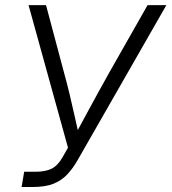

<svg xmlns="http://www.w3.org/2000/svg" viewBox="-20 -748 686 768"><path d="M66.4 0 76.7 -61H122.1Q162.1 -61 186.8 -73.5Q211.4 -85.9 230 -118.7L252 -157.2L94.2 -727.5H164.1L234.9 -461.9Q248 -414.6 258.3 -371.6Q268.6 -328.6 277.8 -286.9Q287.1 -245.1 296.9 -202.1H277.3Q300.8 -245.1 323 -286.6Q345.2 -328.1 369.1 -371.3Q393.1 -414.6 419.4 -461.9L570.3 -727.5H645.5L291 -108.4Q272 -74.7 249 -50.3Q226.1 -25.9 193.6 -12.9Q161.1 0 110.8 0Z"/></svg>

Font: Inter 24pt Light
Style: Italic
Weight: 300
Italic angle: -9.3988°
Designer: Rasmus Andersson
Foundry: rsms
Version: Version 4.001;git-66647c0bb